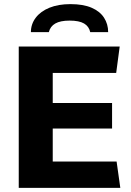

<svg xmlns="http://www.w3.org/2000/svg" viewBox="-20 -912 638 932"><path d="M71 0V-686H561L544 -558H236V-412H524V-288H236V-128H546L564 0ZM130 -756Q130 -795 153.5 -826Q177 -857 220 -874.5Q263 -892 322 -892Q384 -892 424.5 -874.5Q465 -857 485 -826Q505 -795 505 -756H418Q412 -784 388 -798Q364 -812 318 -812Q273 -812 248.5 -798Q224 -784 217 -756Z"/></svg>

Font: Chivo Medium
Style: Bold
Weight: 700
Version: Version 2.002